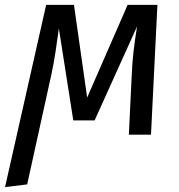

<svg xmlns="http://www.w3.org/2000/svg" viewBox="-45 -547 729 780"><path d="M473.4 -527.1H594.5L568.4 0H478.5L490.6 -251.1Q492.6 -295.2 497.6 -338.7Q502.7 -382.3 511.7 -439.3L339.4 -57.9H252.7L194.1 -431.4Q188.1 -385.3 180.6 -336.7Q173.2 -288.2 164.1 -246.1L65.4 202.1L-24.5 213.1L142.5 -527.1H255.5L309.1 -150.6Z"/></svg>

Font: Fira Sans Variable
Style: Italic
Weight: 397
Italic angle: -8°
Designer: Carrois Corporate & Edenspiekermann AG
Foundry: Carrois Corporate GbR & Edenspiekermann AG
Version: Version 4.202